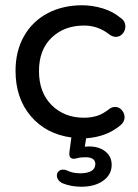

<svg xmlns="http://www.w3.org/2000/svg" viewBox="-20 -516 525 729"><path d="M218 180Q207 175 201.5 167Q196 159 196 151Q196 141 202.5 134.5Q209 128 219 128Q227 128 234 131Q255 142 285 142Q312 142 327 133Q342 124 342 107Q342 81 304 81Q284 81 272 85L260 87Q253 87 248 83Q241 76 244 58L251 6Q155 -7 97 -75Q39 -143 39 -247Q39 -322 71 -378.5Q103 -435 160.5 -465.5Q218 -496 292 -496Q330 -496 369 -484.5Q408 -473 438 -448Q456 -436 456 -415Q456 -400 445.5 -388Q435 -376 420 -376Q407 -376 394 -386Q352 -419 299 -419Q224 -419 176 -373Q128 -327 128 -246Q128 -165 176 -117Q224 -69 299 -69Q325 -69 348 -76Q371 -83 396 -103Q406 -110 417 -110Q432 -110 442.5 -98Q453 -86 453 -71Q453 -53 437 -40Q384 4 307 9L302 41L317 40Q356 40 380 59Q404 78 404 110Q404 147 372 170Q340 193 289 193Q250 193 218 180Z"/></svg>

Font: SN Pro
Style: Regular
Weight: 400
Designer: Tobias Whetton
Foundry: Supernotes
Version: Version 1.003